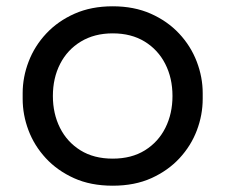

<svg xmlns="http://www.w3.org/2000/svg" viewBox="-20 -572 716 610"><path d="M338 18Q268 18 215 -6Q162 -30 125.5 -69.5Q89 -109 70.5 -158Q52 -207 52 -258V-276Q52 -327 71 -376.5Q90 -426 127 -465.5Q164 -505 217 -528.5Q270 -552 338 -552Q406 -552 459 -528.5Q512 -505 549 -465.5Q586 -426 605 -376.5Q624 -327 624 -276V-258Q624 -207 605.5 -158Q587 -109 550.5 -69.5Q514 -30 461 -6Q408 18 338 18ZM338 -68Q398 -68 440.5 -94.5Q483 -121 505.5 -166Q528 -211 528 -267Q528 -324 505 -369Q482 -414 439.5 -440Q397 -466 338 -466Q280 -466 237 -440Q194 -414 171 -369Q148 -324 148 -267Q148 -211 170.5 -166Q193 -121 235.5 -94.5Q278 -68 338 -68Z"/></svg>

Font: SVN-Sora Variable
Style: Regular
Weight: 400
Designer: Jonathan Barnbrook, Julián Moncada
Foundry: Barnbrook Fonts
Version: Version 2.000 - Viet hoa boi STYLEno.1 Fonts